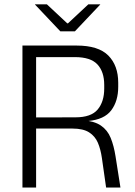

<svg xmlns="http://www.w3.org/2000/svg" viewBox="-20 -844 608 864"><path d="M457.5 0 438.5 -133Q433 -172 420.5 -201.5Q408 -231 381.2 -248.2Q354.5 -265.5 306 -265.5H123.5V-315.5L319.5 -316Q390 -316 419.5 -351.2Q449 -386.5 449 -445.5V-462Q449 -521 418.5 -554Q388 -587 317 -587H121V-639H325Q423 -639 467.5 -594Q512 -549 512 -471.5V-453.5Q512 -389.5 480.8 -347.8Q449.5 -306 376.5 -299.5L376 -293.5L349 -303.5Q404 -299.5 434 -279Q464 -258.5 478.2 -223.2Q492.5 -188 500 -140L522 0ZM81 0V-639H142.5V-299.5V-275.5V0ZM251.5 -703 137.5 -823.5V-824.5H191L282.5 -739H286L377.5 -824.5H431V-823.5L317 -703Z"/></svg>

Font: Anek Latin Medium Light
Style: Regular
Weight: 300
Version: Version 1.003